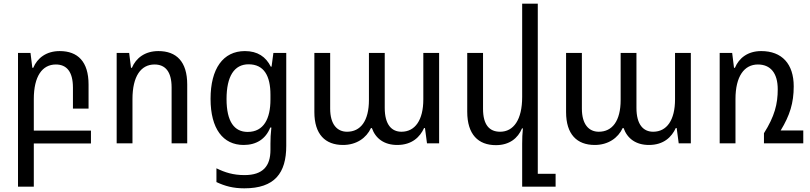

<svg xmlns="http://www.w3.org/2000/svg" viewBox="-20 -780 4411 1045"><path d="M78 236H164V1H475V-69H164V-241C164 -365 210 -429 284 -429C342 -429 377 -391 377 -303V-189H462V-320C462 -445 403 -502 305 -502C232 -502 183 -464 161 -411H156L146 -492H78Z M615 0H701V-241C701 -365 747 -429 821 -429C879 -429 914 -391 914 -304V0H999V-320C999 -445 940 -502 842 -502C769 -502 720 -464 698 -411H693L683 -492H615Z M1310 245C1475 245 1538 162 1538 14V-492H1468L1458 -417H1454C1427 -471 1382 -502 1313 -502C1194 -502 1126 -406 1126 -242C1126 -79 1194 9 1306 9C1375 9 1426 -23 1451 -86H1457C1453 -51 1452 -25 1452 2V36C1452 124 1411 173 1311 173C1250 173 1205 159 1158 136V211C1205 233 1249 245 1310 245ZM1328 -62C1256 -62 1213 -117 1213 -241C1213 -365 1255 -430 1333 -430C1417 -430 1452 -367 1452 -264V-238C1452 -135 1416 -62 1328 -62Z M1847 9C1920 9 1974 -29 1999 -83H2004C2024 -26 2071 9 2142 9C2223 9 2266 -35 2288 -83H2293L2304 0H2370V-492H2284V-239C2284 -126 2239 -63 2165 -63C2112 -63 2074 -101 2074 -193V-492H1988V-236C1988 -121 1942 -63 1869 -63C1815 -63 1777 -103 1777 -189V-492H1691V-170C1691 -49 1750 9 1847 9Z M2907 166V-760H2822V-252C2822 -128 2775 -63 2702 -63C2644 -63 2609 -100 2609 -188V-492H2523V-172C2523 -48 2583 10 2679 10C2753 10 2799 -28 2821 -81H2826C2823 -53 2822 -27 2822 2V236H3004V166Z M3217 9C3290 9 3344 -29 3369 -83H3374C3394 -26 3441 9 3512 9C3593 9 3636 -35 3658 -83H3663L3674 0H3740V-492H3654V-239C3654 -126 3609 -63 3535 -63C3482 -63 3444 -101 3444 -193V-492H3358V-236C3358 -121 3312 -63 3239 -63C3185 -63 3147 -103 3147 -189V-492H3061V-170C3061 -49 3120 9 3217 9Z M4229 -70C4279 -152 4300 -220 4300 -310C4300 -432 4236 -502 4123 -502C4050 -502 4002 -464 3980 -411H3975L3965 -492H3897V0H3983V-241C3983 -365 4031 -429 4105 -429C4173 -429 4213 -383 4213 -294C4213 -214 4196 -147 4138 -55V0H4352V-70Z"/></svg>

Font: Noto Sans Armenian SemiCondensed
Style: Regular
Weight: 400
Width: 4
Designer: Monotype Design Team
Foundry: Monotype Imaging Inc.
Version: Version 2.008